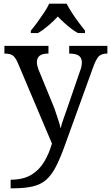

<svg xmlns="http://www.w3.org/2000/svg" viewBox="-20 -786 605 1046"><path d="M38 193Q106 193 149.5 167Q193 141 220 96.5Q247 52 263 -4L78 -441Q65 -472 50.5 -483Q36 -494 7 -494H4V-536H244V-494H241Q211 -494 196 -482.5Q181 -471 181 -446Q181 -438 183 -429Q185 -420 189 -409L262 -231Q272 -208 281.5 -180.5Q291 -153 299 -128Q307 -103 310 -86Q317 -115 328.5 -146Q340 -177 350 -207L417 -402Q422 -414 424 -425.5Q426 -437 426 -445Q426 -471 409.5 -482.5Q393 -494 360 -494H357V-536H565V-494H562Q533 -494 518 -479Q503 -464 486 -416L334 4Q308 77 284 123Q260 169 230.5 194.5Q201 220 157 230Q113 240 47 240H38ZM148 -619Q164 -638 183 -664Q202 -690 220 -717Q238 -744 248 -766H343Q354 -744 371.5 -717Q389 -690 408.5 -664Q428 -638 443 -619V-606H404Q385 -617 365.5 -632Q346 -647 328 -663.5Q310 -680 295 -696Q273 -672 244.5 -647.5Q216 -623 187 -606H148Z"/></svg>

Font: Noto Naskh Arabic UI
Style: Regular
Weight: 400
Designer: Monotype Design Team, David Williams, Mohamad Dakak and Nizar Qandah
Foundry: Monotype Imaging Inc.
Version: Version 2.014